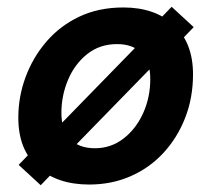

<svg xmlns="http://www.w3.org/2000/svg" viewBox="-20 -535 625 566"><path d="M344 -513Q437 -513 493 -461Q549 -409 549 -316Q549 -247 526 -188Q503 -129 462 -84.5Q421 -40 365 -15.5Q309 9 243 9Q148 9 91 -42.5Q34 -94 34 -188Q34 -250 55.5 -308Q77 -366 117 -412.5Q157 -459 214 -486Q271 -513 344 -513ZM260 -98Q307 -98 344 -126.5Q381 -155 402 -201.5Q423 -248 423 -302Q423 -352 397.5 -378.5Q372 -405 325 -405Q274 -405 237 -375.5Q200 -346 180.5 -299.5Q161 -253 161 -202Q161 -153 186.5 -125.5Q212 -98 260 -98ZM100 11 35 -49 92 -108 154 -164 388 -404 429 -456 486 -515 551 -455 494 -396 431 -341 197 -101 157 -48Z"/></svg>

Font: Livvic SemiBold
Style: Italic
Weight: 600
Italic angle: -10°
Designer: Jacques Le Bailly, Baron von Fonthausen
Version: Version 1.001; ttfautohint (v1.8.2)